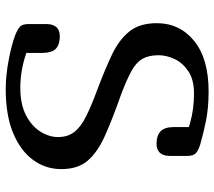

<svg xmlns="http://www.w3.org/2000/svg" viewBox="-59 -690 749 671"><g transform="rotate(90 315.5 -354.5)"><path d="M482 -527Q454 -527 439 -541Q424 -555 424 -589V-640Q420 -641 416 -642.5Q412 -644 407 -645Q361 -658 306 -658Q259 -658 229.5 -638.5Q200 -619 186.5 -590.5Q173 -562 173 -534Q173 -500 185.5 -478Q198 -456 228 -439.5Q258 -423 308 -404Q396 -373 454 -347Q512 -321 541.5 -286.5Q571 -252 571 -194Q571 -139 538.5 -95Q506 -51 444 -25.5Q382 0 291 0Q245 0 191.5 -10Q138 -20 103 -33Q81 -42 72.5 -50.5Q64 -59 64 -81V-141Q64 -189 107 -189Q136 -189 150.5 -175Q165 -161 165 -126V-72Q194 -62 224.5 -56.5Q255 -51 287 -51Q344 -51 382 -70.5Q420 -90 439.5 -120.5Q459 -151 459 -183Q459 -217 441 -240Q423 -263 385.5 -281.5Q348 -300 291 -321Q222 -347 170.5 -371.5Q119 -396 90 -432Q61 -468 61 -528Q61 -608 123 -658.5Q185 -709 299 -709Q357 -709 401.5 -700Q446 -691 484 -680Q507 -673 516 -664Q525 -655 525 -633V-575Q525 -527 482 -527Z"/></g></svg>

Font: Marmelad
Style: Regular
Weight: 400
Designer: Manvel Shmavonyan
Foundry: Cyreal
Version: Version 1.110; ttfautohint (v1.8.4.7-5d5b)